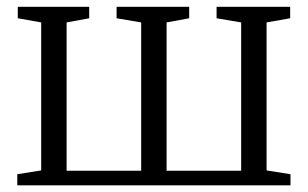

<svg xmlns="http://www.w3.org/2000/svg" viewBox="-20 -558 926 578"><path d="M32 0V-33.5L104 -45V-490.5L33.5 -503V-537.5H248.5V-503L180.5 -490.5V-44H405V-490.5L331 -503V-537.5H549.5V-503L481.5 -490.5V-44H706V-490.5L632 -503V-537.5H853.5V-503L782.5 -490.5V-45L854.5 -33.5V0Z"/></svg>

Font: Merriweather 60pt Light
Style: Regular
Weight: 300
Version: Version 2.100